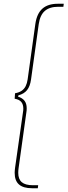

<svg xmlns="http://www.w3.org/2000/svg" viewBox="-20 -757 359 1021"><path d="M150 244Q104 244 81 224Q58 204 58 162Q58 157 58.5 151Q59 145 60 136L102 -159Q103 -164 103.5 -169.5Q104 -175 104 -179Q104 -202 93 -215Q82 -228 58 -232L60 -261Q82 -265 95.5 -274.5Q109 -284 116.5 -299Q124 -314 127 -335L168 -630Q176 -685 205.5 -711Q235 -737 287 -737H319L317 -721H290Q244 -721 218.5 -699Q193 -677 186 -629L145 -334Q140 -298 124 -278Q108 -258 78 -250L76 -243Q99 -236 110.5 -221Q122 -206 122 -181Q122 -175 121.5 -169Q121 -163 120 -158L79 136Q78 143 77.5 149.5Q77 156 77 162Q77 196 96 212Q115 228 155 228H183L181 244Z"/></svg>

Font: Hanken Grotesk Thin
Style: Italic
Weight: 250
Italic angle: -8°
Designer: Alfredo Marco Pradil
Foundry: Hanken Design Co.
Version: Version 3.013